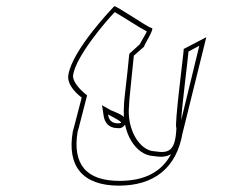

<svg xmlns="http://www.w3.org/2000/svg" viewBox="-20 -878 746 604"><path d="M195 -642C191 -617 210 -592 237 -571C222 -512 209 -464 209 -464C190 -354 241 -294 354 -294C465 -294 535 -350 554 -458L629 -761L558 -724C559 -719 527 -476 535 -476C532 -406 514 -394 467 -402C420 -403 378 -470 386 -546C385 -550 394 -634 401 -703L433 -731C434 -738 468 -790 457 -790C447 -790 340 -865 339 -858C339 -858 207 -722 195 -642ZM210 -642C219 -701 312 -810 341 -840C364 -827 422 -789 442 -779C436 -766 424 -748 420 -739L387 -709L386 -702C380 -635 369 -557 370 -544C363 -463 405 -390 463 -387C484 -384 501 -383 518 -393C489 -338 436 -309 356 -309C250 -309 208 -362 224 -463C226 -467 241 -529 254 -578C228 -598 207 -624 210 -642ZM301 -547 306 -514C309 -493 322 -475 349 -475C353 -475 362 -472 372 -484C393 -511 341 -525 329 -531ZM320 -518C353 -500 374 -490 351 -490C331 -490 322 -501 320 -518ZM573 -716 607 -734 550 -500C553 -552 570 -681 573 -716Z"/></svg>

Font: Ampere
Style: OuLnIta
Weight: 400
Version: Version 1